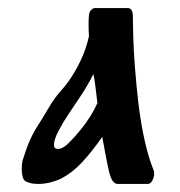

<svg xmlns="http://www.w3.org/2000/svg" viewBox="-20 -457 447 477"><path d="M297 -437Q304 -437 307 -431.5Q310 -426 310 -419Q310 -403 311 -367Q312 -331 315.5 -286.5Q319 -242 324 -199Q330 -150 339.5 -107.5Q349 -65 361 -36Q363 -32 363 -26Q363 -17 358.5 -8.5Q354 0 347 0H273Q266 0 261.5 -5.5Q257 -11 255 -17Q251 -27 245.5 -55.5Q240 -84 234 -117Q209 -81 184.5 -54.5Q160 -28 133 -14Q124 -9 107.5 -4.5Q91 0 75 0Q55 0 43 -7Q38 -10 36 -19Q34 -28 34 -37Q34 -49 36 -58Q46 -90 54.5 -109Q63 -128 74 -145Q85 -162 99 -186Q116 -215 133.5 -234Q151 -253 168 -283Q181 -306 188.5 -325.5Q196 -345 201 -367Q200 -382 200 -395Q200 -409 201 -419Q201 -425 205.5 -431Q210 -437 216 -437ZM114 -97Q114 -87 124 -87Q136 -87 151.5 -102.5Q167 -118 179 -133Q207 -167 222 -201Q220 -219 217 -242.5Q214 -266 212 -273Q198 -245 183 -222.5Q168 -200 148 -170Q137 -154 125.5 -132Q114 -110 114 -97Z"/></svg>

Font: Triodion
Style: Regular
Weight: 400
Version: Version 1.201; ttfautohint (v1.8.4.7-5d5b)